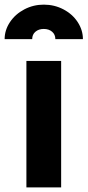

<svg xmlns="http://www.w3.org/2000/svg" viewBox="-70 -809 378 829"><path d="M44 -546H194V0H44ZM119 -789Q165 -789 204 -768.5Q243 -748 265.5 -713.5Q288 -679 288 -640H169Q169 -660 155 -672Q141 -684 119 -684Q97 -684 83 -672Q69 -660 69 -640H-50Q-50 -679 -27 -713.5Q-4 -748 35 -768.5Q74 -789 119 -789Z"/></svg>

Font: BLUETTI 2.0
Style: Bold
Weight: 700
Designer: Stijn de Vries
Foundry: tokotype
Version: Version 2.005;October 31, 2023;FontCreator 14.0.0.2814 64-bi